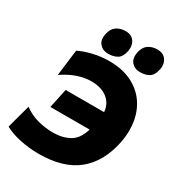

<svg xmlns="http://www.w3.org/2000/svg" viewBox="-223 -1083 1133 1233"><g transform="rotate(30 344.0 -467.0)"><path d="M253 14.5Q181.5 14.5 113.5 0Q45.5 -14.5 -1 -40.5L46.5 -215Q94 -179.5 150.8 -164.5Q207.5 -149.5 263.5 -149.5Q333 -149.5 384.8 -177.8Q436.5 -206 459.5 -284H168.5L199 -427.5H484Q479 -489 433.8 -523.8Q388.5 -558.5 315.5 -558.5Q268.5 -558.5 217 -541.8Q165.5 -525 107 -486L131 -679.5Q171 -700 230.2 -714.2Q289.5 -728.5 350.5 -728.5Q445.5 -728.5 514.5 -695.2Q583.5 -662 624.8 -604.2Q666 -546.5 678.5 -471.5Q683.5 -440 683.5 -407Q683.5 -361 673.5 -311.5Q640 -151.5 537 -68.5Q434 14.5 253 14.5ZM555 -765Q514.5 -765 491 -791.5Q474.5 -810 474.5 -839.5Q474.5 -851.5 477 -865Q485.5 -908.5 513.2 -928Q541 -947.5 581 -947.5Q624.5 -947.5 645.5 -917.5Q660.5 -896 660.5 -868.5Q660.5 -857.5 658 -845.5Q648 -797 620.5 -781Q593 -765 555 -765ZM319 -765Q278.5 -765 255 -791.5Q238 -810 238 -839Q238 -851 241 -865Q249.5 -908.5 277.2 -928Q305 -947.5 345.5 -947.5Q388.5 -947.5 409.5 -917.5Q424 -896 424 -868Q424 -857.5 422 -845.5Q412 -797 384.5 -781Q357 -765 319 -765Z"/></g></svg>

Font: Heraclito ExtraBold
Style: Italic
Weight: 800
Italic angle: -12°
Designer: Kostas Bartsokas (font) & Cristiano Sobral (main changes)
Foundry: Kostas Bartsokas (font) & Cristiano Sobral (main changes)
Version: Version 1.00;July 8, 2020;FontCreator 13.0.0.2655 64-bit